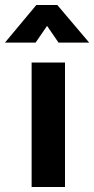

<svg xmlns="http://www.w3.org/2000/svg" viewBox="-65 -751 378 771"><path d="M62 0V-500H196V0ZM-45 -580 81 -731H165L293 -580H170L124 -647L78 -580Z"/></svg>

Font: Titillium Web SemiBold
Style: Regular
Weight: 600
Designer: Mohamed Gaber, Accademia di Belle Arti di Urbino
Foundry: Kief Type Foundry, Accademia di Belle Arti di Urbino
Version: Version 3.000; ttfautohint (v1.8.4)